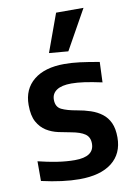

<svg xmlns="http://www.w3.org/2000/svg" viewBox="-90 -862 655 931"><g transform="rotate(-10 237.0 -396.5)"><path d="M185 -617 253 -804H388L279 -609ZM225 11Q145 11 39 -13V-110Q87 -98 132.5 -91Q178 -84 219 -84Q314 -84 314 -149Q314 -181 291.5 -196.5Q269 -212 224 -220Q195 -225 163 -232Q131 -239 104.5 -255.5Q78 -272 61 -302.5Q44 -333 44 -386Q44 -464 98 -508Q152 -552 249 -552Q285 -552 324.5 -547Q364 -542 420 -532L416 -432Q365 -443 329.5 -448Q294 -453 266 -453Q218 -453 193.5 -436.5Q169 -420 169 -390Q169 -354 196 -341Q223 -328 270 -320Q306 -314 337 -303.5Q368 -293 391.5 -275Q415 -257 428 -228.5Q441 -200 441 -157Q441 -77 385 -33Q329 11 225 11Z"/></g></svg>

Font: Encode Sans Narrow
Style: SemiBold
Weight: 600
Designer: Pablo Impallari, Andres Torresi
Foundry: Pablo Impallari, Andres Torresi
Version: Version 1.000; ttfautohint (v1.00) -l 8 -r 50 -G 200 -x 14 -